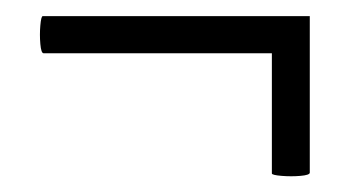

<svg xmlns="http://www.w3.org/2000/svg" viewBox="-20 -291 435 238"><path d="M364 -77Q364 -74 352.5 -73Q341 -72 329 -73Q317 -74 317 -76V-271H364ZM34 -225Q31 -225 30 -236.5Q29 -248 30 -259.5Q31 -271 33 -271H364V-225Z"/></svg>

Font: Cormorant
Style: Bold
Weight: 700
Designer: Christian Thalmann (Catharsis Fonts)
Foundry: Catharsis Fonts
Version: Version 4.000